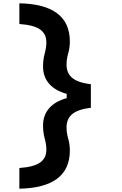

<svg xmlns="http://www.w3.org/2000/svg" viewBox="-20 -960 740 1160"><path d="M97 55Q183 49 221.5 22.5Q260 -4 260 -55Q260 -88 250 -124Q240 -160 240 -202Q240 -263 276.5 -305.5Q313 -348 383 -367V-393Q313 -412 276.5 -454.5Q240 -497 240 -558Q240 -600 250 -636Q260 -672 260 -705Q260 -756 221.5 -782.5Q183 -809 97 -815V-940Q402 -934 402 -709Q402 -671 392 -637Q382 -603 382 -570Q382 -517 417.5 -488.5Q453 -460 529 -451V-309Q453 -300 417.5 -271.5Q382 -243 382 -190Q382 -157 392 -123Q402 -89 402 -51Q402 174 97 180Z"/></svg>

Font: Martian Mono SemiBold
Style: Regular
Weight: 600
Monospace: yes
Designer: Roman Shamin
Foundry: Evil Martians
Version: Version 1.000; ttfautohint (v1.8.4.7-5d5b)